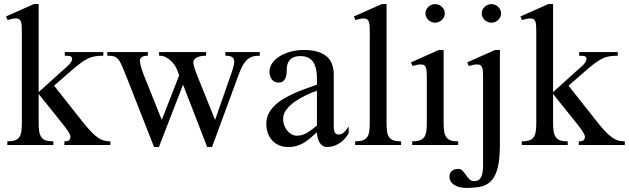

<svg xmlns="http://www.w3.org/2000/svg" viewBox="-20 -716 3105 948"><path d="M170.9 -261.2 282.2 -361.8Q292 -370.6 301.5 -378.7Q311 -386.7 318.8 -394.8Q326.7 -402.8 331.3 -410.2Q335.9 -417.5 335.9 -424.8Q335.9 -434.6 328.9 -437.7Q321.8 -440.9 299.8 -440.9V-459H490.2V-440.9Q466.8 -440.9 449 -438Q431.2 -435.1 413.8 -426.8Q396.5 -418.5 377 -403.8Q357.4 -389.2 331.1 -366.2L247.1 -293L382.8 -121.1Q407.7 -89.4 426.5 -69.3Q445.3 -49.3 461.4 -37.8Q477.5 -26.4 492.4 -22.2Q507.3 -18.1 524.9 -18.1V0H297.9V-18.1Q315.9 -18.1 322 -24.2Q328.1 -30.3 328.1 -41Q328.1 -45.4 324.7 -52.7Q321.3 -60.1 315.9 -68.4Q310.5 -76.7 304 -85.4Q297.4 -94.2 291 -102.1L170.9 -252V-106.9Q170.9 -82.5 173.8 -65.7Q176.8 -48.8 184.6 -38.1Q192.4 -27.3 206.5 -22.7Q220.7 -18.1 243.2 -18.1V0H16.1V-18.1Q39.1 -18.1 53.2 -22.9Q67.4 -27.8 75 -38.6Q82.5 -49.3 85.2 -66.2Q87.9 -83 87.9 -106.9V-549.8Q87.9 -569.3 87.4 -583.5Q86.9 -597.7 84.2 -606.9Q81.5 -616.2 75.4 -620.6Q69.3 -625 58.1 -625Q50.3 -625 40.5 -623Q30.8 -621.1 17.1 -617.2L9.8 -634.8L147 -695.8H170.9Z M710 -459V-440.9Q670.9 -440.9 670.9 -416Q670.9 -410.2 672.4 -401.9Q673.8 -393.6 676.5 -384.5Q679.2 -375.5 682.4 -366.2Q685.5 -356.9 689 -348.1L778.8 -124L864.7 -344.2L855 -370.1Q851.6 -378.9 844.2 -390.9Q836.9 -402.8 825.7 -414.1Q814.5 -425.3 799.6 -433.1Q784.7 -440.9 765.6 -440.9V-459H997.6V-440.9Q984.9 -440.9 973.4 -439Q961.9 -437 953.4 -432.9Q944.8 -428.7 939.7 -422.6Q934.6 -416.5 934.6 -408.2Q934.6 -401.4 939 -385.3Q943.4 -369.1 951.7 -348.1L1042 -124L1116.7 -337.9Q1119.6 -346.7 1123.3 -356.9Q1127 -367.2 1129.9 -377.2Q1132.8 -387.2 1134.8 -396Q1136.7 -404.8 1136.7 -410.2Q1136.7 -425.3 1127.7 -433.1Q1118.7 -440.9 1092.8 -440.9V-459H1262.7V-440.9Q1246.1 -440.9 1232.2 -438Q1218.3 -435.1 1205.6 -425.5Q1192.9 -416 1181.4 -397.7Q1169.9 -379.4 1158.7 -348.1L1026.9 9.8H1002.9L883.8 -297.9L764.6 9.8H740.7L601.6 -344.2Q588.4 -377 579.8 -396.2Q571.3 -415.5 562 -425.3Q552.7 -435.1 541 -438Q529.3 -440.9 509.8 -440.9V-459Z M1627.9 -86.9Q1627.9 -72.8 1633.3 -62.3Q1638.7 -51.8 1650.9 -51.8Q1668 -51.8 1679.4 -63.5Q1690.9 -75.2 1701.7 -91.8V-58.1Q1693.8 -44.4 1683.1 -32.2Q1672.4 -20 1658.9 -10.7Q1645.5 -1.5 1629.4 4.2Q1613.3 9.8 1594.7 9.8Q1581.5 9.8 1572 2.9Q1562.5 -3.9 1556.6 -14.4Q1550.8 -24.9 1547.9 -37.8Q1544.9 -50.8 1544.9 -63Q1530.3 -50.3 1516.1 -37.6Q1502 -24.9 1485.4 -14.2Q1468.8 -3.4 1448.5 3.2Q1428.2 9.8 1401.9 9.8Q1377 9.8 1357.2 1Q1337.4 -7.8 1323.5 -23.2Q1309.6 -38.6 1302.2 -59.6Q1294.9 -80.6 1294.9 -105Q1294.9 -131.8 1305.9 -154.1Q1316.9 -176.3 1335.7 -194.6Q1354.5 -212.9 1379.4 -227.8Q1404.3 -242.7 1431.9 -255.1Q1459.5 -267.6 1488.5 -277.8Q1517.6 -288.1 1544.9 -297.9V-326.2Q1544.9 -357.4 1539.3 -379.2Q1533.7 -400.9 1523.2 -414.1Q1512.7 -427.2 1497.6 -433.1Q1482.4 -439 1463.9 -439Q1442.9 -439 1429.4 -432.9Q1416 -426.8 1408.4 -417Q1400.9 -407.2 1398.2 -394.8Q1395.5 -382.3 1395.5 -369.1Q1395.5 -356.9 1393.8 -345.9Q1392.1 -335 1387.5 -326.4Q1382.8 -317.9 1374.8 -313Q1366.7 -308.1 1354.5 -308.1Q1335 -308.1 1322.8 -323.2Q1310.5 -338.4 1310.5 -361.8Q1310.5 -384.8 1324.2 -404.3Q1337.9 -423.8 1361.1 -438.2Q1384.3 -452.6 1414.8 -460.9Q1445.3 -469.2 1479.5 -469.2Q1520.5 -469.2 1548.8 -460.4Q1577.1 -451.7 1594.7 -435.8Q1612.3 -419.9 1620.1 -397.5Q1627.9 -375 1627.9 -347.2ZM1544.9 -268.1Q1518.1 -258.8 1488.8 -244.9Q1459.5 -231 1434.8 -213.4Q1410.2 -195.8 1394 -174.6Q1377.9 -153.3 1377.9 -128.9Q1377.9 -111.8 1383.5 -96.9Q1389.2 -82 1398.7 -70.6Q1408.2 -59.1 1420.4 -52.5Q1432.6 -45.9 1445.8 -45.9Q1459.5 -45.9 1472.2 -49.8Q1484.9 -53.7 1496.8 -60.8Q1508.8 -67.9 1520.5 -76.9Q1532.2 -85.9 1544.9 -96.2Z M1888.7 -106.9Q1888.7 -82.5 1891.4 -65.7Q1894 -48.8 1901.9 -38.1Q1909.7 -27.3 1923.8 -22.7Q1938 -18.1 1960.4 -18.1V0H1733.4V-18.1Q1756.3 -18.1 1770.5 -22.9Q1784.7 -27.8 1792.5 -38.6Q1800.3 -49.3 1803 -66.2Q1805.7 -83 1805.7 -106.9V-549.8Q1805.7 -569.3 1805.2 -583.5Q1804.7 -597.7 1801.8 -606.9Q1798.8 -616.2 1792.7 -620.6Q1786.6 -625 1775.4 -625Q1768.1 -625 1758.1 -623Q1748 -621.1 1734.4 -617.2L1727.5 -634.8L1864.7 -695.8H1888.7Z M2128.4 -695.8Q2138.2 -695.8 2146.7 -692.1Q2155.3 -688.5 2161.9 -682.1Q2168.5 -675.8 2172.4 -667.5Q2176.3 -659.2 2176.3 -649.9Q2176.3 -640.6 2172.4 -632.3Q2168.5 -624 2161.9 -617.7Q2155.3 -611.3 2146.7 -607.7Q2138.2 -604 2128.4 -604Q2118.7 -604 2110.1 -607.7Q2101.6 -611.3 2095 -617.7Q2088.4 -624 2084.5 -632.3Q2080.6 -640.6 2080.6 -649.9Q2080.6 -659.2 2084.5 -667.5Q2088.4 -675.8 2095 -682.1Q2101.6 -688.5 2110.1 -692.1Q2118.7 -695.8 2128.4 -695.8ZM2087.4 -323.2Q2087.4 -342.8 2086.9 -356.7Q2086.4 -370.6 2083.7 -379.9Q2081.1 -389.2 2075 -393.6Q2068.8 -397.9 2057.6 -397.9Q2049.8 -397.9 2039.8 -396Q2029.8 -394 2016.6 -390.1L2009.3 -408.2L2146.5 -469.2H2170.4V-106.9Q2170.4 -82.5 2173.3 -65.7Q2176.3 -48.8 2184.1 -38.1Q2191.9 -27.3 2205.8 -22.7Q2219.7 -18.1 2242.2 -18.1V0H2015.1V-18.1Q2038.1 -18.1 2052.2 -22.9Q2066.4 -27.8 2074.2 -38.6Q2082 -49.3 2084.7 -66.2Q2087.4 -83 2087.4 -106.9Z M2406.2 -695.8Q2416 -695.8 2424.6 -692.1Q2433.1 -688.5 2439.7 -682.1Q2446.3 -675.8 2450.2 -667.5Q2454.1 -659.2 2454.1 -649.9Q2454.1 -640.6 2450.2 -632.3Q2446.3 -624 2439.7 -617.7Q2433.1 -611.3 2424.6 -607.7Q2416 -604 2406.2 -604Q2396.5 -604 2387.9 -607.7Q2379.4 -611.3 2372.8 -617.7Q2366.2 -624 2362.3 -632.3Q2358.4 -640.6 2358.4 -649.9Q2358.4 -659.2 2362.3 -667.5Q2366.2 -675.8 2372.8 -682.1Q2379.4 -688.5 2387.9 -692.1Q2396.5 -695.8 2406.2 -695.8ZM2448.2 0Q2448.2 71.8 2437 114Q2425.8 156.2 2404.5 178Q2383.3 199.7 2352.1 205.8Q2320.8 211.9 2281.2 211.9Q2262.2 211.9 2246.8 207.5Q2231.4 203.1 2220.9 195.8Q2210.4 188.5 2204.8 178.5Q2199.2 168.5 2199.2 157.2Q2199.2 138.2 2210.9 128.2Q2222.7 118.2 2242.2 118.2Q2255.9 118.2 2264.4 127.4Q2272.9 136.7 2280.8 148.2Q2288.6 159.7 2297.6 168.9Q2306.6 178.2 2322.3 178.2Q2332 178.2 2339.8 174.6Q2347.7 170.9 2353.3 161.9Q2358.9 152.8 2362.1 137.7Q2365.2 122.6 2365.2 100.1V-323.2Q2365.2 -342.8 2364.7 -356.7Q2364.3 -370.6 2361.6 -379.9Q2358.9 -389.2 2352.8 -393.6Q2346.7 -397.9 2335.4 -397.9Q2327.6 -397.9 2317.6 -396Q2307.6 -394 2294.4 -390.1L2287.1 -408.2L2424.3 -469.2H2448.2Z M2710.9 -261.2 2822.3 -361.8Q2832 -370.6 2841.6 -378.7Q2851.1 -386.7 2858.9 -394.8Q2866.7 -402.8 2871.3 -410.2Q2876 -417.5 2876 -424.8Q2876 -434.6 2868.9 -437.7Q2861.8 -440.9 2839.8 -440.9V-459H3030.3V-440.9Q3006.8 -440.9 2989 -438Q2971.2 -435.1 2953.9 -426.8Q2936.5 -418.5 2917 -403.8Q2897.5 -389.2 2871.1 -366.2L2787.1 -293L2922.9 -121.1Q2947.8 -89.4 2966.6 -69.3Q2985.4 -49.3 3001.5 -37.8Q3017.6 -26.4 3032.5 -22.2Q3047.4 -18.1 3064.9 -18.1V0H2837.9V-18.1Q2856 -18.1 2862.1 -24.2Q2868.2 -30.3 2868.2 -41Q2868.2 -45.4 2864.7 -52.7Q2861.3 -60.1 2856 -68.4Q2850.6 -76.7 2844 -85.4Q2837.4 -94.2 2831.1 -102.1L2710.9 -252V-106.9Q2710.9 -82.5 2713.9 -65.7Q2716.8 -48.8 2724.6 -38.1Q2732.4 -27.3 2746.6 -22.7Q2760.7 -18.1 2783.2 -18.1V0H2556.2V-18.1Q2579.1 -18.1 2593.3 -22.9Q2607.4 -27.8 2615 -38.6Q2622.6 -49.3 2625.2 -66.2Q2627.9 -83 2627.9 -106.9V-549.8Q2627.9 -569.3 2627.4 -583.5Q2627 -597.7 2624.3 -606.9Q2621.6 -616.2 2615.5 -620.6Q2609.4 -625 2598.1 -625Q2590.3 -625 2580.6 -623Q2570.8 -621.1 2557.1 -617.2L2549.8 -634.8L2687 -695.8H2710.9Z"/></svg>

Font: Chandrasa
Style: Regular
Weight: 400
Designer: R.S. Wihananto
Foundry: R.S. Wihananto
Version: Version 2.0.1